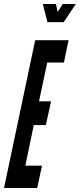

<svg xmlns="http://www.w3.org/2000/svg" viewBox="-53 -935 397 955"><path d="M264 -825 324 -915H259L234 -876L225 -915H160L183 -825ZM-33 0H132L156 -111H73L115 -313H175L201 -431H141L182 -624H265L288 -735H122Z"/></svg>

Font: League Gothic Condensed Italic
Style: Regular
Weight: 400
Width: 3
Designer: Tyler Finck
Foundry: The League of Moveable Type
Version: Version 1.001;PS 001.001;hotconv 1.0.56;makeotf.lib2.0.21325